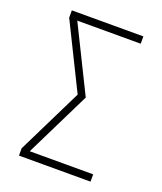

<svg xmlns="http://www.w3.org/2000/svg" viewBox="-136 -824 772 913"><g transform="rotate(20 250.0 -367.5)"><path d="M69 0V-37L232 -368L69 -698V-735H431V-698H110L273 -368L110 -37H431V0Z"/></g></svg>

Font: Iosevka Curly Extralight
Style: Regular
Weight: 200
Monospace: yes
Designer: Belleve Invis
Foundry: Belleve Invis
Version: Version 22.1.2; ttfautohint (v1.8.4)